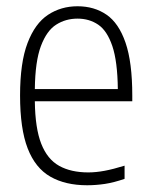

<svg xmlns="http://www.w3.org/2000/svg" viewBox="-20 -568 468 598"><path d="M251.5 9Q183.5 9 136.8 -17.8Q90 -44.5 66.2 -105.8Q42.5 -167 42.5 -270.5Q42.5 -373 65.8 -434Q89 -495 129.5 -521.8Q170 -548.5 221.5 -548.5Q273.5 -548.5 311.8 -522.2Q350 -496 371 -435Q392 -374 392 -270V-252.5H88.5Q89.5 -168.5 108.5 -120.2Q127.5 -72 164.2 -51.5Q201 -31 255 -31Q278.5 -31 305.5 -36Q332.5 -41 368 -52V-11Q335 0.5 306.8 4.8Q278.5 9 251.5 9ZM221.5 -510Q184.5 -510 155 -491.2Q125.5 -472.5 107.5 -424.8Q89.5 -377 88.5 -290.5H347Q346 -377 329.8 -424.8Q313.5 -472.5 285.8 -491.2Q258 -510 221.5 -510Z"/></svg>

Font: Encode Sans Cnd XLt
Style: Regular
Weight: 200
Width: 3
Designer: Multiple Designers
Foundry: Impallari Type
Version: Version 3.002; ttfautohint (v1.8.3) -l 8 -r 50 -G 200 -x 14 